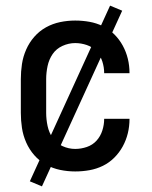

<svg xmlns="http://www.w3.org/2000/svg" viewBox="-20 -601 540 682"><path d="M247 8Q220 8 193.5 2.5Q167 -3 143.5 -16Q120 -29 102 -49.5Q84 -70 73 -95Q62 -120 58 -146.5Q54 -173 54 -200V-320Q54 -347 58 -373.5Q62 -400 73 -425Q84 -450 102 -470.5Q120 -491 143.5 -504Q167 -517 193.5 -522.5Q220 -528 247 -528Q273 -528 298 -523.5Q323 -519 345.5 -508Q368 -497 386 -479Q404 -461 416 -439Q428 -417 434 -392.5Q440 -368 440 -342V-341H350V-342Q350 -362 343.5 -382.5Q337 -403 323 -418.5Q309 -434 288.5 -441Q268 -448 247 -448Q224 -448 202 -438Q180 -428 167 -409Q154 -390 149 -366.5Q144 -343 144 -320V-200Q144 -177 149 -153.5Q154 -130 167 -111Q180 -92 202 -82Q224 -72 247 -72Q268 -72 288.5 -79Q309 -86 323 -101.5Q337 -117 343.5 -137.5Q350 -158 350 -178V-179H440V-178Q440 -152 434 -127.5Q428 -103 416 -81Q404 -59 386 -41Q368 -23 345.5 -12Q323 -1 298 3.5Q273 8 247 8ZM129 61 86 43 371 -581 414 -563Z"/></svg>

Font: Iosevka Term Medium
Style: Regular
Weight: 500
Monospace: yes
Designer: Belleve Invis
Foundry: Belleve Invis
Version: Version 26.3.1